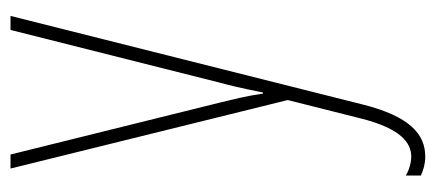

<svg xmlns="http://www.w3.org/2000/svg" viewBox="-246 -320 809 356"><g transform="rotate(-90 158.0 -142.5)"><path d="M23 -527 150 -13 116 122C97 198 70 216 45 216C34 216 20 212 10 206V234C22 239 32 242 45 242C87 242 120 213 142 125L306 -527H280L183 -142C177 -120 172 -99 164 -59H162C159 -73 161 -76 145 -140L49 -527Z"/></g></svg>

Font: Noto Sans Gurmukhi UI ExtraCondensed Thin
Style: Regular
Weight: 100
Width: 2
Designer: Jelle Bosma - Monotype Design Team
Foundry: Monotype Imaging Inc.
Version: Version 2.004